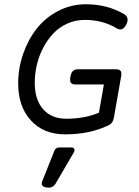

<svg xmlns="http://www.w3.org/2000/svg" viewBox="-20 -610 640 887"><path d="M64 -224.6Q64 -117.7 122.8 -53.5Q181.6 10.7 280.8 10.7Q395.5 10.7 482.4 -31.7Q501.5 -40.5 505.9 -65.4L539.6 -256.8Q543 -274.9 537.1 -282.5Q531.2 -290 514.6 -290H341.8Q325.2 -290 316.9 -282Q308.6 -273.9 305.2 -254.9Q301.8 -235.8 307.4 -227.8Q313 -219.7 329.6 -219.7H460L437 -89.4Q371.6 -61.5 286.1 -61.5Q217.8 -61.5 179.2 -105.5Q140.6 -149.4 140.6 -227.1Q140.6 -268.6 150.1 -309.8Q159.7 -351.1 179.2 -388.4Q198.7 -425.8 225.8 -454.8Q252.9 -483.9 290.8 -501Q328.6 -518.1 371.6 -518.1Q454.6 -518.1 519.5 -479Q546.4 -463.4 563 -496.1Q580.1 -529.3 552.2 -545.4Q474.6 -590.3 377 -590.3Q308.6 -590.3 249.3 -559.6Q189.9 -528.8 149.9 -478Q109.9 -427.2 86.9 -361.1Q64 -294.9 64 -224.6ZM253.9 71.3Q236.8 71.3 231 86.9L175.3 227.1Q165 252 196.3 256.3Q223.6 260.3 236.8 238.3L319.8 96.2Q326.2 85.4 323.2 78.4Q320.3 71.3 310.5 71.3Z"/></svg>

Font: Courier Prime Sans
Style: Regular
Weight: 300
Italic angle: -10°
Designer: Alan Dague-Greene
Foundry: Quote-Unquote Apps
Version: Version 3.23